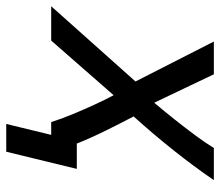

<svg xmlns="http://www.w3.org/2000/svg" viewBox="-112 -496 705 615"><g transform="rotate(90 240.5 -188.5)"><path d="M330 144 365 0H324Q314 -32 299.5 -67Q285 -102 269 -137Q253 -172 238 -200L63 0H-47L194 -270L66 -521H171L262 -330Q290 -363 316.5 -396.5Q343 -430 366.5 -461.5Q390 -493 407 -521H510Q467 -458 414.5 -392Q362 -326 306 -264Q327 -224 350.5 -176.5Q374 -129 393 -82H474L419 144Z"/></g></svg>

Font: Ubuntu Sans Medium
Style: Italic
Weight: 500
Italic angle: -13.5°
Designer: Dalton Maag Ltd
Foundry: Dalton Maag Ltd
Version: Version 1.006